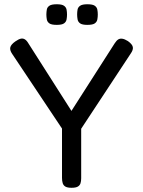

<svg xmlns="http://www.w3.org/2000/svg" viewBox="-20 -880 678 911"><path d="M587 -685Q607.8 -670 610.2 -656.8Q612.8 -643.5 600.2 -625.8L365.2 -269.2V-34.2Q365.2 -20.5 362 -10.4Q358.8 -0.2 349.1 5.4Q339.5 11 319.8 11Q300 11 290.4 5.4Q280.8 -0.2 277.5 -10.9Q274.2 -21.5 274.2 -36.2V-270L37.8 -624.2Q25.5 -642.2 28.9 -655.6Q32.2 -669 52.8 -683.5Q68 -694 78.4 -696.4Q88.8 -698.8 97.8 -693.4Q106.8 -688 114.8 -674.2L319 -353.8L524 -674.2Q532.5 -687.5 541 -692.8Q549.5 -698 560.6 -696.2Q571.8 -694.5 587 -685ZM394.5 -762Q370.2 -762 360.2 -769.1Q350.2 -776.2 348.1 -788Q346 -799.8 346 -811.5Q346 -824 348.1 -834.9Q350.2 -845.8 360.4 -852.8Q370.5 -859.8 394.8 -859.8Q419.8 -859.8 429.8 -852.6Q439.8 -845.5 441.9 -834.1Q444 -822.8 444 -811Q444 -799.5 441.9 -787.9Q439.8 -776.2 429.8 -769.1Q419.8 -762 394.5 -762ZM249.2 -762Q224.2 -762 214.2 -769.1Q204.2 -776.2 202.1 -788Q200 -799.8 200 -811.5Q200.2 -824 202.2 -834.9Q204.2 -845.8 214.4 -852.8Q224.5 -859.8 249.5 -859.8Q273.8 -859.8 283.8 -852.6Q293.8 -845.5 295.9 -834.1Q298 -822.8 298 -811Q298 -799.5 295.9 -787.9Q293.8 -776.2 283.8 -769.1Q273.8 -762 249.2 -762Z"/></svg>

Font: Fredoka Light
Style: Regular
Weight: 300
Designer: Ben Nathan
Foundry: Milena B. Brandão, Ben Nathan
Version: Version 2.001